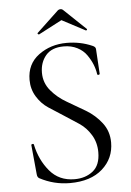

<svg xmlns="http://www.w3.org/2000/svg" viewBox="-56 -836 606 889"><g transform="rotate(-5 247.0 -391.0)"><path d="M144 -693 247 -790Q252 -794 259 -794Q266 -794 270 -790L372 -693Q374 -692 373.5 -689.5Q373 -687 370.5 -686Q368 -685 367 -686L259 -743L150 -686Q149 -686 147 -687Q145 -688 144 -690Q143 -692 144 -693ZM148 -508Q148 -461 178 -425Q208 -389 251 -364.5Q294 -340 336.5 -314.5Q379 -289 409 -250Q439 -211 439 -159Q439 -85 384.5 -36.5Q330 12 233 12Q159 12 93 -23Q84 -28 83 -42L70 -178Q69 -182 74 -183Q81 -185 82 -180Q97 -108 140.5 -56Q184 -4 256 -4Q307 -4 341.5 -31.5Q376 -59 376 -119Q376 -164 354.5 -199.5Q333 -235 301 -256.5Q269 -278 232 -301.5Q195 -325 163 -346Q131 -367 109.5 -402Q88 -437 88 -480Q88 -554 143.5 -595Q199 -636 274 -636Q337 -636 392 -612Q407 -606 407 -595L414 -480Q414 -478 411 -476.5Q408 -475 405 -476Q402 -477 402 -480Q399 -502 390 -524.5Q381 -547 365 -570Q349 -593 321.5 -607Q294 -621 259 -621Q203 -621 175.5 -588.5Q148 -556 148 -508Z"/></g></svg>

Font: Cormorant
Style: Regular
Weight: 400
Designer: Christian Thalmann (Catharsis Fonts)
Version: Version 1.000;PS 001.000;hotconv 1.0.70;makeotf.lib2.5.58329